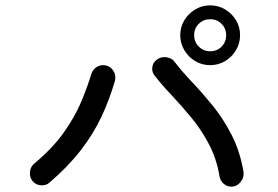

<svg xmlns="http://www.w3.org/2000/svg" viewBox="-20 -794 1040 719"><path d="M767 -550Q736 -550 710.5 -565.5Q685 -581 670 -606.5Q655 -632 655 -662Q655 -693 670.5 -718.5Q686 -744 711.5 -759Q737 -774 767 -774Q798 -774 823.5 -758.5Q849 -743 864 -718Q879 -693 879 -662Q879 -632 864 -606.5Q849 -581 823.5 -565.5Q798 -550 767 -550ZM767 -602Q793 -602 810 -619.5Q827 -637 827 -662Q827 -687 810 -704.5Q793 -722 767 -722Q742 -722 724.5 -705Q707 -688 707 -662Q707 -637 724.5 -619.5Q742 -602 767 -602ZM846 -95Q830 -95 817.5 -106Q805 -117 802 -134Q791 -200 762.5 -254Q734 -308 697 -353Q660 -398 623.5 -436.5Q587 -475 559 -511Q550 -522 550 -536Q550 -560 571 -573Q581 -580 596 -580Q607 -580 617.5 -575.5Q628 -571 635 -561Q661 -527 699 -487Q737 -447 776.5 -398.5Q816 -350 847.5 -288.5Q879 -227 892 -150Q895 -130 881 -112.5Q867 -95 846 -95ZM165 -110Q154 -100 137 -100Q115 -100 101 -117Q92 -129 92 -145Q92 -168 109 -182Q178 -240 219 -298Q260 -356 283.5 -411.5Q307 -467 322 -517Q327 -532 339 -541Q351 -550 366 -550Q386 -550 399 -536Q412 -522 412 -503Q412 -498 410 -490Q390 -421 360 -357Q330 -293 283 -232Q236 -171 165 -110Z"/></svg>

Font: Kiwi Maru Medium
Style: Regular
Weight: 500
Designer: Hiroki-Chan
Version: Version 1.100